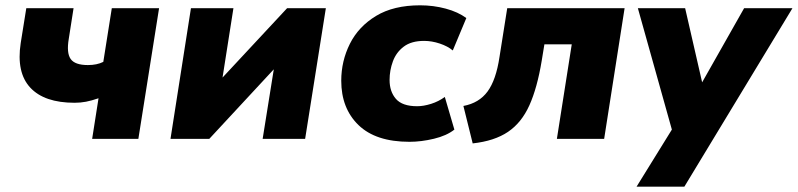

<svg xmlns="http://www.w3.org/2000/svg" viewBox="-20 -523 3004 723"><path d="M327 0 351 -153Q325 -144 304 -140Q283 -136 261 -136Q147 -136 94 -193Q41 -250 58 -361L79 -492H257L239 -377Q230 -324 246 -301Q262 -278 311 -278Q345 -278 369 -290L401 -492H579L501 0Z M622 0 699 -492H859L818 -231L1061 -492H1207L1129 0H969L1011 -262L768 0Z M1522 11Q1395 11 1330 -52Q1265 -115 1265 -219Q1265 -293 1297.5 -358Q1330 -423 1396 -463Q1462 -503 1562 -503Q1612 -503 1658.5 -490.5Q1705 -478 1736 -455L1685 -333Q1666 -349 1636 -359Q1606 -369 1577 -369Q1529 -369 1500.5 -347.5Q1472 -326 1459.5 -292Q1447 -258 1447 -222Q1447 -178 1471 -150.5Q1495 -123 1551 -123Q1575 -123 1603.5 -132Q1632 -141 1655 -158L1691 -35Q1662 -12 1614 -0.5Q1566 11 1522 11Z M1760 17 1725 -124Q1784 -135 1816 -178.5Q1848 -222 1861 -309L1890 -492H2332L2255 0H2077L2133 -356H2030L2020 -295Q2003 -192 1973.5 -126.5Q1944 -61 1893 -26.5Q1842 8 1760 17Z M2377 180 2510 -35 2382 -492H2560L2624 -213L2782 -492H2964L2557 180Z"/></svg>

Font: Nunito Sans Black
Style: Italic
Weight: 900
Italic angle: -9°
Designer: Vernon Adams
Foundry: Vernon Adams
Version: Version 3.006; ttfautohint (v1.8.3)